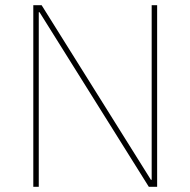

<svg xmlns="http://www.w3.org/2000/svg" viewBox="-20 -718 732 738"><path d="M552 0H584V-698H563V-27H560L140 -698H108V0H129V-671H132Z"/></svg>

Font: IBM Plex Thai Looped Thin
Style: Regular
Weight: 100
Designer: Mike Abbink, Paul van der Laan, Pieter van Rosmalen, Ben Mitchell, Mark Frömberg
Foundry: Bold Monday
Version: Version 1.0